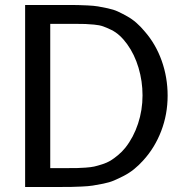

<svg xmlns="http://www.w3.org/2000/svg" viewBox="-20 -745 727 765"><path d="M547.9 -365.2Q547.9 -421.4 532 -474.9Q516.1 -528.3 486.8 -568.8Q472.7 -588.4 457 -602.8Q441.4 -617.2 423.3 -626Q405.3 -634.8 390.9 -639.9Q376.5 -645 354.7 -647Q333 -648.9 320.3 -649.4Q307.6 -649.9 283.2 -649.9H180.2V-75.2H252Q274.9 -75.2 287.1 -75.4Q299.3 -75.7 320.8 -77.1Q342.3 -78.6 355.5 -81.5Q368.7 -84.5 387.7 -90.6Q406.7 -96.7 420.7 -105.2Q434.6 -113.8 450.4 -127Q466.3 -140.1 480 -157.2Q512.2 -198.2 530 -252.2Q547.9 -306.2 547.9 -365.2ZM647.9 -363.8Q647.9 -289.6 622.3 -222.9Q596.7 -156.2 550.8 -106Q533.2 -86.4 514.2 -71Q495.1 -55.7 473.9 -44.7Q452.6 -33.7 434.3 -25.9Q416 -18.1 391.4 -13.2Q366.7 -8.3 349.6 -5.6Q332.5 -2.9 304.9 -1.7Q277.3 -0.5 262 -0.2Q246.6 0 216.8 0H80.1V-725.1H247.1Q274.4 -725.1 288.8 -724.9Q303.2 -724.6 328.9 -723.4Q354.5 -722.2 370.4 -719.5Q386.2 -716.8 409.4 -711.9Q432.6 -707 449.5 -699.2Q466.3 -691.4 486.1 -680.4Q505.9 -669.4 523.4 -654.1Q541 -638.7 557.1 -619.1Q600.6 -569.3 624.3 -502.9Q647.9 -436.5 647.9 -363.8Z"/></svg>

Font: Aurulent Sans
Style: Regular
Weight: 400
Version: Version 2007.05.04